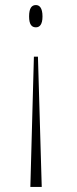

<svg xmlns="http://www.w3.org/2000/svg" viewBox="-20 -562 304 759"><path d="M122 -542C106 -542 95 -531 95 -497C95 -464 106 -454 122 -454C136 -454 148 -464 148 -497C148 -531 136 -542 122 -542ZM130 -338H114L100 177H145Z"/></svg>

Font: Noto Serif Display SemiCondensed ExtraLight
Style: Regular
Weight: 200
Width: 4
Designer: Monotype Design Team
Foundry: Monotype Imaging Inc.
Version: Version 2.009